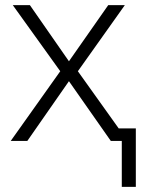

<svg xmlns="http://www.w3.org/2000/svg" viewBox="-20 -552 555 752"><path d="M457 180V0H414L250 -234L87 0H22L216 -273L30 -532H97L250 -312L404 -532H469L285 -273L445 -49H512V180Z"/></svg>

Font: BC Sans Light
Style: Regular
Weight: 300
Designer: Monotype Design Team
Foundry: Monotype Imaging Inc.
Version: Version 2.000;GOOG;noto-source:20170915:90ef993387c0